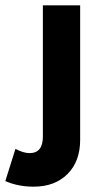

<svg xmlns="http://www.w3.org/2000/svg" viewBox="-33 -686 391 721"><path d="M-13 -6 25 -127Q55 -111 78 -111Q128 -111 128 -173V-666H268V-161Q268 -80 220.5 -32.5Q173 15 93 15Q35 15 -13 -6Z"/></svg>

Font: Secular One
Style: Regular
Weight: 400
Designer: Michal Sahar
Foundry: Hagilda
Version: Version 1.000